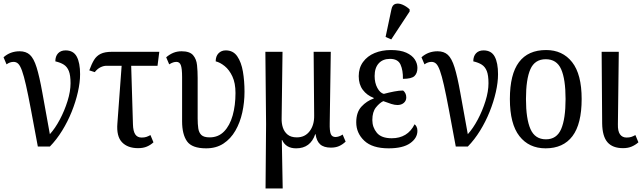

<svg xmlns="http://www.w3.org/2000/svg" viewBox="-31 -829 3635 1086"><path d="M183 0Q160 -124 144 -209Q128 -294 116 -347Q104 -400 93.5 -429Q83 -458 72 -468.5Q61 -479 46 -479Q25 -479 6 -465L-11 -505Q27 -539 80 -539Q116 -539 138 -519Q160 -499 176 -448Q192 -397 208.5 -305Q225 -213 251 -70Q281 -103 307.5 -153Q334 -203 351 -257.5Q368 -312 368 -358Q368 -403 358.5 -427Q349 -451 330.5 -463Q312 -475 282 -482Q282 -511 297.5 -527.5Q313 -544 340 -544Q384 -544 403 -509Q422 -474 422 -409Q422 -363 409.5 -308Q397 -253 374.5 -197Q352 -141 320.5 -90Q289 -39 251 0Z M750 9Q691 9 659 -24.5Q627 -58 633 -131L657 -457H571Q555 -457 537.5 -448.5Q520 -440 505 -421L474 -431Q487 -467 501 -490Q515 -513 538.5 -524.5Q562 -536 602 -536H870L860 -457H711L721 -126Q722 -87 734 -69Q746 -51 770 -51Q786 -51 796.5 -54.5Q807 -58 820 -65L837 -24Q821 -9 800 0Q779 9 750 9Z M1135 10Q1055 10 1027 -29.5Q999 -69 999 -143V-393Q999 -441 992 -460Q985 -479 967 -479Q958 -479 948.5 -476Q939 -473 926 -465L909 -505Q929 -522 950 -530.5Q971 -539 996 -539Q1042 -539 1061 -517Q1080 -495 1083.5 -460.5Q1087 -426 1087 -388V-159Q1087 -127 1090.5 -103Q1094 -79 1108 -65.5Q1122 -52 1155 -52Q1204 -52 1236.5 -85.5Q1269 -119 1285 -176Q1301 -233 1301 -303Q1301 -359 1283.5 -396.5Q1266 -434 1240 -455Q1214 -476 1189 -482Q1189 -511 1205 -527.5Q1221 -544 1246 -544Q1288 -544 1311 -510.5Q1334 -477 1343 -424Q1352 -371 1352 -310Q1352 -250 1339.5 -193Q1327 -136 1300.5 -90Q1274 -44 1233 -17Q1192 10 1135 10Z M1471 237 1474 -126 1470 -536H1567L1562 -160Q1561 -132 1569 -107.5Q1577 -83 1596 -67.5Q1615 -52 1648 -52Q1694 -52 1720.5 -87Q1747 -122 1746 -176L1743 -536H1840L1834 -132Q1833 -88 1840 -71Q1847 -54 1867 -54Q1875 -54 1886 -57.5Q1897 -61 1907 -68L1924 -28Q1906 -11 1886.5 -2.5Q1867 6 1841 6Q1800 6 1779.5 -13Q1759 -32 1754 -70H1752Q1725 10 1644 10Q1586 10 1565 -37H1563L1568 237Z M2167 10Q2075 10 2029.5 -33Q1984 -76 1984 -137Q1984 -194 2013.5 -226Q2043 -258 2083 -272V-275Q2044 -290 2021 -321Q1998 -352 1998 -398Q1998 -445 2022.5 -478.5Q2047 -512 2088 -529Q2129 -546 2180 -546Q2234 -546 2267 -531Q2300 -516 2315 -493Q2330 -470 2330 -445Q2330 -415 2313.5 -399Q2297 -383 2248 -383Q2249 -431 2234.5 -463.5Q2220 -496 2175 -496Q2134 -496 2111 -470.5Q2088 -445 2088 -399Q2088 -360 2103.5 -331.5Q2119 -303 2140 -298Q2170 -306 2198.5 -311.5Q2227 -317 2249 -317Q2256 -312 2261.5 -302Q2267 -292 2267 -278Q2267 -259 2253 -247Q2239 -235 2217 -235Q2202 -235 2182.5 -241Q2163 -247 2137 -257Q2116 -247 2095.5 -221.5Q2075 -196 2075 -150Q2075 -109 2100.5 -78Q2126 -47 2185 -47Q2229 -47 2261.5 -66.5Q2294 -86 2314 -126Q2320 -122 2325 -112.5Q2330 -103 2330 -89Q2330 -48 2289 -19Q2248 10 2167 10ZM2182 -606 2150 -620 2183 -776Q2188 -802 2206 -807Q2224 -812 2246 -802.5Q2268 -793 2286 -776V-764Z M2547 0Q2524 -124 2508 -209Q2492 -294 2480 -347Q2468 -400 2457.5 -429Q2447 -458 2436 -468.5Q2425 -479 2410 -479Q2389 -479 2370 -465L2353 -505Q2391 -539 2444 -539Q2480 -539 2502 -519Q2524 -499 2540 -448Q2556 -397 2572.5 -305Q2589 -213 2615 -70Q2645 -103 2671.5 -153Q2698 -203 2715 -257.5Q2732 -312 2732 -358Q2732 -403 2722.5 -427Q2713 -451 2694.5 -463Q2676 -475 2646 -482Q2646 -511 2661.5 -527.5Q2677 -544 2704 -544Q2748 -544 2767 -509Q2786 -474 2786 -409Q2786 -363 2773.5 -308Q2761 -253 2738.5 -197Q2716 -141 2684.5 -90Q2653 -39 2615 0Z M3055 10Q2961 10 2907 -59Q2853 -128 2853 -269Q2853 -409 2904.5 -477.5Q2956 -546 3058 -546Q3151 -546 3205 -477.5Q3259 -409 3259 -269Q3259 -128 3207 -59Q3155 10 3055 10ZM3057 -41Q3118 -41 3143 -99Q3168 -157 3168 -269Q3168 -381 3143 -437.5Q3118 -494 3056 -494Q2994 -494 2969 -437.5Q2944 -381 2944 -269Q2944 -157 2969.5 -99Q2995 -41 3057 -41Z M3493 9Q3434 9 3405 -24.5Q3376 -58 3375 -131L3372 -536H3469L3464 -126Q3463 -87 3476 -69Q3489 -51 3513 -51Q3529 -51 3539.5 -54.5Q3550 -58 3563 -65L3580 -24Q3563 -9 3542 0Q3521 9 3493 9Z"/></svg>

Font: Noto Serif Condensed
Style: Regular
Weight: 400
Width: 3
Designer: Monotype Design Team
Foundry: Monotype Imaging Inc.
Version: Version 2.013; ttfautohint (v1.8.4.7-5d5b)